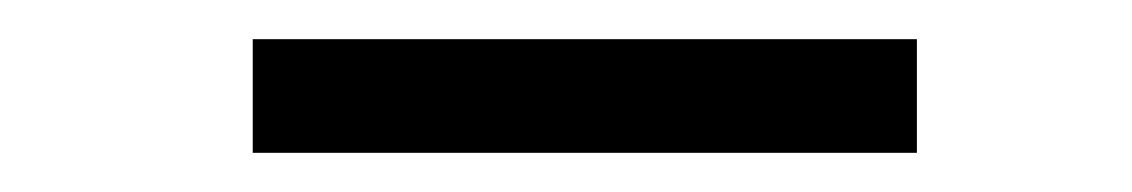

<svg xmlns="http://www.w3.org/2000/svg" viewBox="-20 -686 578 98"><path d="M448 -666V-608H109V-666Z"/></svg>

Font: Rufina
Style: Regular
Weight: 400
Designer: Martin Sommaruga
Foundry: Martin Sommaruga
Version: Version 1.001